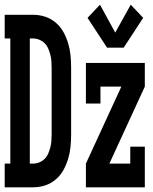

<svg xmlns="http://www.w3.org/2000/svg" viewBox="-32 -798 652 818"><path d="M-12 0V-101H12V-634H-12V-735H109Q135 -735 160 -727Q185 -719 205.5 -701.5Q226 -684 238.5 -661Q251 -638 258.5 -613Q266 -588 268.5 -562Q271 -536 271 -509V-226Q271 -199 268.5 -173Q266 -147 258.5 -122Q251 -97 238.5 -74Q226 -51 205.5 -33.5Q185 -16 160 -8Q135 0 109 0ZM95 -101H109Q123 -101 136 -106.5Q149 -112 158.5 -121.5Q168 -131 173.5 -144Q179 -157 182.5 -170.5Q186 -184 187 -198Q188 -212 188 -226V-509Q188 -523 187 -537Q186 -551 182.5 -564.5Q179 -578 173.5 -591Q168 -604 158.5 -613.5Q149 -623 136 -628.5Q123 -634 109 -634H95ZM424 -595 341 -722 394 -778 459 -659 525 -778 578 -722 495 -595ZM334 0V-101L485 -429H396V-357H334V-530H585V-429L434 -101H523V-173H585V0Z"/></svg>

Font: Iosevka Slab Extended
Style: Bold
Weight: 700
Width: 7
Monospace: yes
Designer: Belleve Invis
Foundry: Belleve Invis
Version: Version 11.1.0; ttfautohint (v1.8.3)